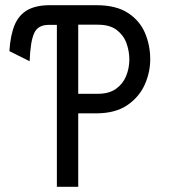

<svg xmlns="http://www.w3.org/2000/svg" viewBox="-20 -720 656 740"><path d="M199.2 0V-624.1H167.2Q126.2 -624.1 111.7 -592.2Q97.1 -560.4 94.2 -484L16.2 -522.9Q20 -584.1 36.2 -623.2Q52.4 -662.2 85.5 -681.1Q118.6 -700 172.4 -700H351Q427.2 -700 472.9 -670.3Q518.6 -640.6 538.8 -593Q559 -545.4 559 -491.2Q559 -441 537.6 -393.3Q516.1 -345.6 470.2 -314.4Q424.2 -283.2 351 -283.2H281.5V0ZM281.5 -358.5H357Q399.9 -358.5 426.6 -377.3Q453.4 -396.1 465.9 -426.4Q478.5 -456.8 478.5 -491.2Q478.5 -522.9 467.4 -553.6Q456.2 -584.4 429.7 -604.6Q403.1 -624.8 357 -624.8H281.5Z"/></svg>

Font: Overpass Mono Light
Style: Regular
Weight: 300
Monospace: yes
Designer: Delve Withrington, Dave Bailey
Foundry: Delve Fonts LLC
Version: Version 4.000